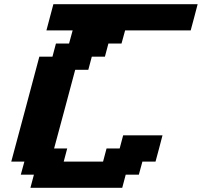

<svg xmlns="http://www.w3.org/2000/svg" viewBox="-20 -895 962 915"><path d="M125 0H562.5L579.1 -62.5H641.6L658.7 -125H721.2Q727.1 -145.5 738 -187.3Q749 -229 754.4 -250H566.9L550.3 -187.5H487.8L471.2 -125H283.7L300.3 -187.5H237.8Q254.9 -250 288.3 -375Q321.8 -500 338.4 -562.5H400.9L417.5 -625H480L496.6 -687.5H559.1L576.2 -750H888.7Q894.5 -770.5 905.5 -812.5Q916.5 -854.5 921.9 -875H234.4Q229 -854 217.8 -812.5Q206.5 -771 201.2 -750H326.2L309.1 -687.5H246.6L230 -625H167.5Q145.5 -542 100.8 -375Q56.2 -208 33.7 -125H96.2L79.1 -62.5H141.6Z"/></svg>

Font: Faithful 32x
Style: SemiboldOblique
Weight: 400
Foundry: Faithful Resource Pack
Version: Version 1.0; January 27, 2023